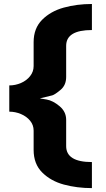

<svg xmlns="http://www.w3.org/2000/svg" viewBox="-20 -738 530 962"><path d="M311.5 -508.5V-352.5Q311.5 -311 283.2 -287.5Q255 -264 242 -260.2Q229 -256.5 179.5 -245Q180.5 -245 212.8 -239.5Q245 -234 278.2 -206.2Q311.5 -178.5 311.5 -137.5V-6Q311.5 74 440.5 74V204.5Q366 204.5 300.2 186.8Q234.5 169 191.5 126.2Q148.5 83.5 148.5 13V-83.5Q148.5 -111.5 131 -133Q113.5 -154.5 85.2 -166.5Q57 -178.5 26.5 -178.5V-310Q57 -310 85.2 -322.2Q113.5 -334.5 131 -356.8Q148.5 -379 148.5 -407V-527Q148.5 -596 191 -638.8Q233.5 -681.5 299.2 -699.8Q365 -718 440.5 -718V-587.5Q311.5 -587.5 311.5 -508.5Z"/></svg>

Font: Anybody Wide
Style: Bold
Weight: 700
Width: 7
Designer: Tyler Finck
Foundry: Etcetera Type Company
Version: Version 1.000; ttfautohint (v1.8)